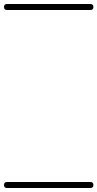

<svg xmlns="http://www.w3.org/2000/svg" viewBox="-35 -575 487 960"><path d="M0 -555Q104 -555 208.5 -555Q313 -555 417 -555Q432 -555 432 -540Q432 -525 417 -525Q313 -525 208.5 -525Q104 -525 0 -525Q-15 -525 -15 -540Q-15 -555 0 -555ZM0 335Q104 335 208.5 335Q313 335 417 335Q432 335 432 350Q432 365 417 365Q313 365 208.5 365Q104 365 0 365Q-15 365 -15 350Q-15 335 0 335Z"/></svg>

Font: FRB American Cursive Just Guidelines
Style: Italic
Weight: 400
Italic angle: -25°
Version: Version 2.0;Modular Font Editor K font №1